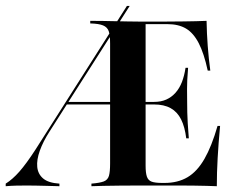

<svg xmlns="http://www.w3.org/2000/svg" viewBox="-31 -643 832 663"><path d="M-11.3 0V-8.9Q12.1 -23.4 35.9 -50.4Q59.7 -77.4 91.1 -125.8L407.3 -622.6H416.9L139.5 -187.9Q117.7 -154 106.5 -122.6Q95.2 -91.1 97.6 -66.5Q100 -41.9 118.1 -26.6Q136.3 -11.3 174.2 -8.9V0Q149.2 -0.8 130.2 -1.2Q111.3 -1.6 95.2 -2Q79 -2.4 62.1 -2.4Q42.7 -2.4 25 -2Q7.3 -1.6 -11.3 0ZM195.2 -282.3 200.8 -291.1H581.5V-282.3ZM284.7 0V-8.9Q313.7 -11.3 327.4 -16.5Q341.1 -21.8 345.2 -35.9Q349.2 -50 349.2 -78.2V-492.7Q349.2 -521.8 344.4 -535.5Q339.5 -549.2 325 -555.2Q310.5 -561.3 280.6 -562.1V-571Q304.8 -571 325.8 -570.6Q346.8 -570.2 366.9 -569.8Q387.1 -569.4 406.9 -569Q426.6 -568.5 447.6 -568.5Q468.5 -568.5 492.3 -568.5Q516.1 -568.5 542.7 -568.5Q575.8 -568.5 601.2 -569Q626.6 -569.4 646.4 -569.8Q666.1 -570.2 682.3 -571Q683.1 -527.4 686.3 -484.3Q689.5 -441.1 695.2 -399.2H686.3Q673.4 -458.9 655.2 -494Q637.1 -529 611.3 -544.4Q585.5 -559.7 546.8 -559.7H471.8V-71Q471.8 -46 476.2 -33.1Q480.6 -20.2 492.7 -15.7Q504.8 -11.3 529 -11.3H537.1Q583.1 -11.3 616.5 -31Q650 -50.8 675 -94.4Q700 -137.9 720.2 -208.1H729Q723.4 -148.4 720.6 -97.6Q717.7 -46.8 717.7 0Q701.6 -0.8 682.3 -1.2Q662.9 -1.6 640.3 -2Q617.7 -2.4 590.3 -2.4Q562.9 -2.4 529.8 -2.4Q488.7 -2.4 451.2 -2.4Q413.7 -2.4 381.9 -2Q350 -1.6 325.8 -1.2Q301.6 -0.8 284.7 0ZM612.1 -165.3Q607.3 -204.8 594.4 -230.6Q581.5 -256.5 558.5 -269.4Q535.5 -282.3 500.8 -282.3V-291.1Q525 -291.1 543.1 -299.2Q561.3 -307.3 575 -322.6Q588.7 -337.9 597.2 -359.7Q605.6 -381.5 609.7 -408.9H618.5Q614.5 -360.5 614.9 -335.1Q615.3 -309.7 615.3 -287.1Q615.3 -271 615.7 -254.4Q616.1 -237.9 617.3 -216.9Q618.5 -196 621 -165.3Z"/></svg>

Font: Playfair 144pt
Style: Bold
Weight: 700
Version: Version 2.001;gftools[0.9.30]